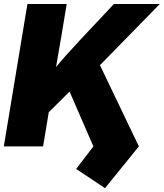

<svg xmlns="http://www.w3.org/2000/svg" viewBox="-21 -748 837 981"><path d="M167.5 -114.3 202.6 -325.7Q231.4 -363.8 259 -397.7Q286.6 -431.6 317.4 -466.1Q348.1 -500.5 385.3 -540.5L561 -727.5H795.4L429.2 -353L411.1 -356.4ZM-1.5 0 119.1 -727.5H319.8L293.9 -571.3L257.8 -361.8L243.2 -265.6L199.2 0ZM515.6 213.4 368.2 115.2 456.1 0 329.1 -292.5 477.1 -441.4 688.5 0Z"/></svg>

Font: Inter 24pt Black
Style: Italic
Weight: 900
Italic angle: -9.3988°
Designer: Rasmus Andersson
Foundry: rsms
Version: Version 4.001;git-66647c0bb